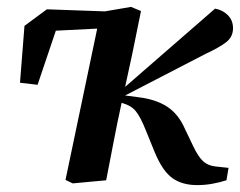

<svg xmlns="http://www.w3.org/2000/svg" viewBox="-20 -523 697 557"><path d="M191 9 170 -1 262 -440 142 -434 89 -277 38 -283 51 -448 116 -496 284 -490 360 -503 389 -491 364 -368 343 -271 604 -498Q626 -494 641 -479Q656 -464 656 -441Q656 -416 636 -400.5Q616 -385 575 -366L343 -246L381 -241Q432 -235 465 -213.5Q498 -192 517 -148L540 -100Q555 -68 569.5 -55Q584 -42 606 -40L643 -36L637 0Q618 6 596.5 10Q575 14 552 14Q509 14 480.5 -6Q452 -26 429 -81L403 -145Q387 -185 373.5 -201Q360 -217 335 -224L333 -225L332 -221Q320 -166 309.5 -111Q299 -56 288 0Z"/></svg>

Font: Source Serif 4 SmText Semibold
Style: Italic
Weight: 600
Italic angle: -12°
Designer: Frank Grießhammer
Foundry: Adobe
Version: Version 4.005;hotconv 1.1.0;makeotfexe 2.6.0